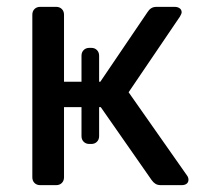

<svg xmlns="http://www.w3.org/2000/svg" viewBox="-20 -540 593 560"><path d="M97.2 0Q87 0 80.6 -6.4Q74.3 -12.7 74.3 -22.9V-497.1Q74.3 -507.3 80.6 -513.6Q87 -520 97.2 -520H143.8Q154 -520 160.4 -513.6Q166.7 -507.3 166.7 -497.1V-301.6H217.7V-377.4Q217.7 -387.6 224.1 -394Q230.5 -400.4 240.7 -400.4H246.2Q256.4 -400.4 262.7 -394Q269.1 -387.6 269.1 -377.4V-301.6H272.6L410.2 -504.6Q414.7 -511.9 420.9 -515.9Q427.1 -520 436.8 -520H489.1Q498.2 -520 504 -515.8Q509.8 -511.7 509.8 -504.1Q509.8 -501.8 508.3 -498.5Q506.8 -495.2 504.8 -491.6L355.1 -270.9L524.9 -28.9Q529.7 -22.9 529.7 -15.9Q529.7 -8.3 524.4 -4.2Q519 0 509.8 0H449.3Q439.7 0 433.6 -3.8Q427.4 -7.6 422.4 -14.6L273.9 -227.5H269.1V-143.1Q269.1 -132.9 262.7 -126.5Q256.4 -120.1 246.2 -120.1H240.7Q230.5 -120.1 224.1 -126.5Q217.7 -132.9 217.7 -143.1V-227.5H166.7V-22.9Q166.7 -12.7 160.4 -6.4Q154 0 143.8 0Z"/></svg>

Font: Rubik Light
Style: Regular
Weight: 300
Designer: Hubert and Fischer
Foundry: Hubert and Fischer
Version: Version 2.300;gftools[0.9.30]